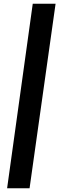

<svg xmlns="http://www.w3.org/2000/svg" viewBox="-20 -845 317 1026"><path d="M138 161 277 -825H155L18 161Z"/></svg>

Font: United Sans ExtraBold
Style: Italic
Weight: 800
Italic angle: -8°
Designer: Pablo Impallari, Rodrigo Fuenzalida (Modified by Dan O. Williams)
Version: Version 1.000;PS 001.000;hotconv 1.0.88;makeotf.lib2.5.64775